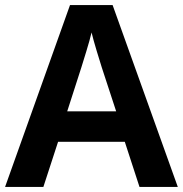

<svg xmlns="http://www.w3.org/2000/svg" viewBox="-20 -737 722 757"><path d="M438 -298H245L301 -472Q306 -488 320 -533.5Q334 -579 341 -609Q348 -580 361 -537Q374 -494 381 -472ZM530 0H681L424 -717H256L0 0H151L209 -178H472Z"/></svg>

Font: Noto Sans UI
Style: Bold
Weight: 700
Designer: Monotype Design Team
Foundry: Monotype Imaging Inc.
Version: Version 1.901